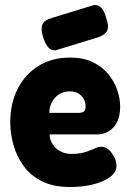

<svg xmlns="http://www.w3.org/2000/svg" viewBox="-20 -729 522 767"><path d="M260 18Q194 18 148.5 -4.5Q103 -27 75 -65Q47 -103 34 -149Q21 -195 21 -241Q21 -316 50.5 -374Q80 -432 133.5 -465.5Q187 -499 260 -499Q313 -499 351 -480.5Q389 -462 413 -432.5Q437 -403 448.5 -369Q460 -335 460 -304Q460 -250 434 -221Q408 -192 367 -192H178Q179 -169 191 -151.5Q203 -134 222.5 -124Q242 -114 266 -114Q286 -114 301.5 -117Q317 -120 328.5 -124Q340 -128 350 -132.5Q360 -137 368 -140Q376 -143 384 -143Q399 -143 411.5 -133.5Q424 -124 434 -105Q441 -94 443 -84.5Q445 -75 445 -65Q445 -41 420.5 -22.5Q396 -4 354.5 7Q313 18 260 18ZM177 -278H292Q308 -278 315 -283.5Q322 -289 322 -304Q322 -321 314 -334.5Q306 -348 292.5 -356Q279 -364 259 -364Q234 -364 215.5 -352Q197 -340 187 -320.5Q177 -301 177 -278ZM202 -528Q185 -527 173.5 -539Q162 -551 153 -578Q142 -613 149 -630.5Q156 -648 186 -657L356 -709Q373 -710 385 -697.5Q397 -685 404 -658Q416 -625 408.5 -607.5Q401 -590 372 -580Z"/></svg>

Font: Fredoka SemiCondensed SemiBold
Style: Regular
Weight: 600
Width: 4
Designer: Ben Nathan
Foundry: Milena B. Brandão, Ben Nathan
Version: Version 2.001